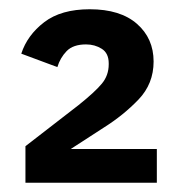

<svg xmlns="http://www.w3.org/2000/svg" viewBox="-20 -724 387 415"><path d="M319 -402V-329H35V-408L150 -497Q185 -525 200 -543Q215 -561 215 -585V-587Q215 -609 200 -618.5Q185 -628 166 -628Q138 -628 124 -613.5Q110 -599 104 -579L26 -608Q39 -648 75.5 -676Q112 -704 174 -704Q240 -704 276 -672.5Q312 -641 312 -591Q312 -543 279.5 -509Q247 -475 204 -448L133 -402Z"/></svg>

Font: IBM Plex Sans SemiBold
Style: Regular
Weight: 600
Designer: Mike Abbink, Paul van der Laan, Pieter van Rosmalen
Foundry: Bold Monday
Version: Version 3.201